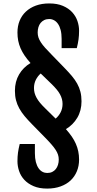

<svg xmlns="http://www.w3.org/2000/svg" viewBox="-20 -912 559 1112"><path d="M81.1 22C81.1 40.9 84.2 59.7 90.6 78.6C96.9 97.5 107 114.4 120.8 129.4C134.7 144.4 152.5 156.6 174.3 166C196.1 175.5 222.5 180.2 253.4 180.2C282.1 180.2 307.9 176 330.8 167.7C353.8 159.4 373.1 147.9 388.9 133.1C404.7 118.2 416.8 100.5 425.3 79.8C433.8 59.2 438 36.6 438 12.2C438 -4.4 436.4 -20.2 433.3 -35.2C430.3 -50.1 425.6 -64.7 419.4 -78.9C413.2 -93 405.4 -107.1 395.8 -121.1C386.1 -135.1 374.8 -149.4 361.8 -164.1C389.5 -180.7 411.5 -202.7 427.7 -230.2C444 -257.7 452.1 -289.4 452.1 -325.2C452.1 -345.4 450 -363.8 445.8 -380.4C441.6 -397 435.3 -412.8 427 -427.7C418.7 -442.7 408.4 -457.4 396.2 -471.9C384 -486.4 370.1 -501.6 354.5 -517.6L278.3 -596.2C263.7 -610.8 251.3 -623.9 241.2 -635.3C231.1 -646.6 222.9 -657.2 216.6 -667C210.2 -676.8 205.6 -686.2 202.6 -695.3C199.7 -704.4 198.2 -713.9 198.2 -723.6C198.2 -734.4 199.6 -744.5 202.4 -754.2C205.2 -763.8 209.4 -772.1 215.1 -779.1C220.8 -786.1 227.8 -791.6 236.1 -795.7C244.4 -799.7 254.1 -801.8 265.1 -801.8C274.9 -801.8 284.1 -799.5 292.7 -794.9C301.4 -790.4 309 -783.4 315.7 -773.9C322.3 -764.5 327.6 -752.5 331.3 -738C335 -723.6 336.9 -706.4 336.9 -686.5V-633.3H424.8C429.4 -651.5 432.7 -668.3 434.8 -683.6C436.9 -698.9 438 -715.7 438 -733.9C438 -752.8 434.8 -771.6 428.5 -790.3C422.1 -809 412 -825.9 398.2 -841.1C384.4 -856.2 366.5 -868.5 344.5 -877.9C322.5 -887.4 296.1 -892.1 265.1 -892.1C236.2 -892.1 210.4 -887.9 187.7 -879.6C165.1 -871.3 145.8 -859.7 129.9 -844.7C113.9 -829.8 101.8 -812 93.5 -791.5C85.2 -771 81.1 -748.4 81.1 -723.6C81.1 -707 82.5 -691.2 85.4 -676.3C88.4 -661.3 92.9 -646.6 99.1 -632.3C105.3 -618 113.2 -603.8 122.8 -589.8C132.4 -575.8 143.7 -561.5 156.7 -546.9C128.7 -530.3 106.7 -508.3 90.6 -481C74.5 -453.6 66.4 -422 66.4 -386.2C66.4 -366 68.5 -347.7 72.8 -331.3C77 -314.9 83.3 -299.2 91.6 -284.2C99.9 -269.2 110.1 -254.4 122.3 -239.7C134.5 -225.1 148.4 -209.8 164.1 -193.8L240.7 -115.7C255 -101.1 267.3 -88 277.3 -76.4C287.4 -64.9 295.7 -54.2 302 -44.4C308.3 -34.7 313 -25.3 315.9 -16.4C318.8 -7.4 320.3 2.1 320.3 12.2C320.3 22.9 318.8 33 315.9 42.5C313 51.9 308.8 60.1 303.2 67.1C297.7 74.1 290.8 79.7 282.5 83.7C274.2 87.8 264.5 89.8 253.4 89.8C243.7 89.8 234.5 87.6 225.8 83C217.2 78.5 209.6 71.5 203.1 62C196.6 52.6 191.5 40.7 187.7 26.4C184 12 182.1 -5 182.1 -24.9V-78.1H94.2C89.7 -59.9 86.3 -43.2 84.2 -28.1C82.1 -12.9 81.1 3.7 81.1 22ZM302.2 -225.1 241.2 -285.2C229.5 -296.5 219.6 -307.2 211.4 -317.1C203.3 -327.1 196.7 -336.7 191.7 -345.9C186.6 -355.2 182.9 -364.4 180.4 -373.5C178 -382.6 176.8 -392.1 176.8 -401.9C176.8 -419.4 180.4 -435.5 187.7 -450C195.1 -464.4 204.4 -476.6 215.8 -486.3L277.8 -426.3C289.6 -414.9 299.5 -404.3 307.6 -394.5C315.8 -384.8 322.3 -375.2 327.4 -366C332.4 -356.7 336.2 -347.5 338.6 -338.4C341.1 -329.3 342.3 -319.8 342.3 -310.1C342.3 -292.2 338.5 -276 331.1 -261.5C323.6 -247 314 -234.9 302.2 -225.1Z"/></svg>

Font: Fjalla One
Style: Regular
Weight: 400
Designer: Irina Smirnova
Foundry: Irina Smirnova
Version: Version 1.001